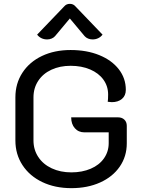

<svg xmlns="http://www.w3.org/2000/svg" viewBox="-20 -969 734 998"><path d="M60 -239V-463Q60 -535 96.5 -591Q133 -647 198 -678Q263 -709 347 -709Q431 -709 496 -682.5Q561 -656 597.5 -609Q634 -562 634 -502Q634 -472 614 -455Q594 -438 561 -438Q554 -438 540 -440Q542 -452 542 -478Q542 -521 517.5 -555Q493 -589 448.5 -608Q404 -627 347 -627Q291 -627 247 -606.5Q203 -586 178.5 -548.5Q154 -511 154 -463V-239Q154 -191 179 -153Q204 -115 249 -94Q294 -73 351 -73Q407 -73 451.5 -92Q496 -111 520.5 -146Q545 -181 545 -225V-281H419Q388 -281 369 -302.5Q350 -324 350 -359H594Q614 -359 626.5 -347Q639 -335 639 -315V-224Q639 -156 602.5 -103Q566 -50 500.5 -20.5Q435 9 351 9Q266 9 200 -22.5Q134 -54 97 -110.5Q60 -167 60 -239ZM225 -764Q209 -764 195.5 -770.5Q182 -777 173 -789L314 -936Q325 -949 343 -949Q361 -949 372 -936L513 -789Q504 -777 490.5 -770.5Q477 -764 461 -764Q449 -764 438 -768.5Q427 -773 420 -781L343 -873L266 -781Q259 -773 248 -768.5Q237 -764 225 -764Z"/></svg>

Font: K2D
Style: Regular
Weight: 400
Version: Version 1.000; ttfautohint (v1.6)